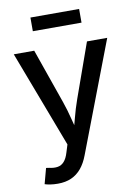

<svg xmlns="http://www.w3.org/2000/svg" viewBox="-100 -794 770 1066"><g transform="rotate(-10 285.0 -260.5)"><path d="M64.9 197.3 88.4 109.9 105.5 112.3Q131.8 118.7 153.1 115.2Q174.3 111.8 189.7 94.7Q205.1 77.6 214.8 44.4L228 2L21.5 -542.5H136.7L244.1 -235.4Q261.7 -185.1 273.9 -135Q286.1 -85 299.8 -35.6H267.6Q281.2 -85 294.2 -135.3Q307.1 -185.5 324.7 -235.4L434.1 -542.5H548.3L311.5 77.6Q295.4 120.6 271.5 149.4Q247.6 178.2 214.8 192.9Q182.1 207.5 138.7 207.5Q114.7 207.5 95.2 204.3Q75.7 201.2 64.9 197.3ZM422.4 -727.5V-650.4H147.9V-727.5Z"/></g></svg>

Font: Inter 16pt Medium
Style: Regular
Weight: 500
Version: Version 4.001;git-66647c0bb